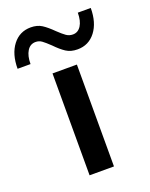

<svg xmlns="http://www.w3.org/2000/svg" viewBox="-205 -764 655 836"><g transform="rotate(-20 122.0 -346.5)"><path d="M176 -472V0H63V-472ZM202 -533Q171 -533 149.5 -547Q128 -561 103 -587Q81 -608 68.5 -617Q56 -626 40 -626Q15 -626 1 -603.5Q-13 -581 -13 -543H-73Q-73 -611 -41.5 -652Q-10 -693 42 -693Q72 -693 93 -679.5Q114 -666 140 -640Q161 -620 174.5 -610.5Q188 -601 205 -601Q229 -601 243 -623Q257 -645 257 -683H317Q317 -615 285.5 -574Q254 -533 202 -533Z"/></g></svg>

Font: Madhuban Medium
Style: Regular
Weight: 500
Designer: jaikishan Patel
Foundry: MagicType
Version: Version 1.000